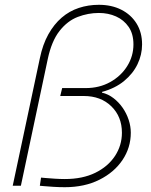

<svg xmlns="http://www.w3.org/2000/svg" viewBox="-20 -770 630 800"><path d="M392 -750Q348 -750 308.5 -737Q269 -724 237 -696.5Q205 -669 181.5 -627Q158 -585 146 -527L33 4H67L179 -524Q195 -599 228 -641Q261 -683 304 -699.5Q347 -716 392 -716Q431 -716 463.5 -701.5Q496 -687 516 -658Q536 -629 536 -585Q536 -536 510 -494.5Q484 -453 439 -428Q394 -403 337 -403H239L231 -370H329Q400 -370 444 -327Q488 -284 488 -217Q488 -164 459 -120Q430 -76 377 -50Q324 -24 250 -24Q231 -24 207.5 -25.5Q184 -27 167.5 -28.5Q151 -30 151 -30L146 4Q146 4 162.5 5.5Q179 7 203 8.5Q227 10 250 10Q332 10 394 -21Q456 -52 490.5 -103.5Q525 -155 525 -217Q525 -244 516 -271Q507 -298 491 -321Q475 -344 453 -361Q431 -378 405 -384V-387Q460 -402 497 -432.5Q534 -463 553 -502.5Q572 -542 572 -585Q572 -635 549 -672Q526 -709 485.5 -729.5Q445 -750 392 -750Z"/></svg>

Font: Be Vietnam Pro Variable Thin
Style: Italic
Weight: 100
Italic angle: -12°
Designer: Lam Bao, Tony Le, Vietanh Nguyen
Foundry: Yellow Type Foundry
Version: Version 1.002